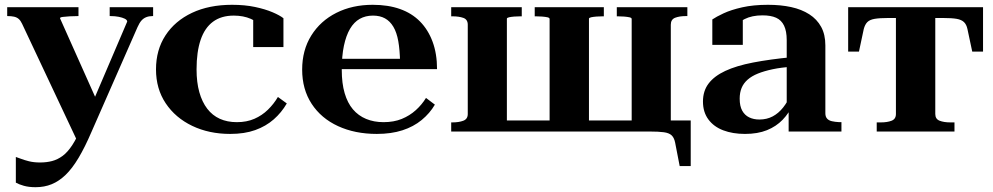

<svg xmlns="http://www.w3.org/2000/svg" viewBox="-20 -548 4137 800"><path d="M394 -105 351 -30 304 44 72 -449Q66 -462 58 -469Q50 -476 38.5 -478.5Q27 -481 12 -481H10V-518H307V-481H305Q288 -481 270.5 -480Q253 -479 241.5 -477.5Q230 -476 230 -472ZM361 2Q334 65 307.5 109.5Q281 154 253.5 180.5Q226 207 195.5 219.5Q165 232 128 232Q100 232 79 226Q58 220 46 213V106Q53 108 67 113.5Q81 119 101 124Q121 129 147 129Q174 129 197 123Q220 117 241 101.5Q262 86 281.5 56Q301 26 321 -21L345 -72L510 -458Q510 -465 500 -470Q490 -475 474.5 -478Q459 -481 441 -481H437V-518H618V-481H615Q601 -481 589.5 -476.5Q578 -472 569.5 -462.5Q561 -453 553 -435Z M967 -39Q1008 -39 1040 -53Q1072 -67 1096.5 -91Q1121 -115 1138 -144L1175 -117Q1153 -79 1120.5 -50.5Q1088 -22 1043.5 -6Q999 10 939 10Q851 10 781 -23.5Q711 -57 670.5 -117.5Q630 -178 630 -259Q630 -340 669.5 -400.5Q709 -461 780 -494.5Q851 -528 947 -528Q1000 -528 1042.5 -519Q1085 -510 1115.5 -497Q1146 -484 1161 -472V-352H1035V-480Q1044 -479 1051.5 -475Q1059 -471 1064.5 -464Q1070 -457 1072 -449Q1074 -441 1071 -434Q1056 -456 1025 -469.5Q994 -483 954 -483Q902 -483 867.5 -457.5Q833 -432 816 -382Q799 -332 799 -259Q799 -205 810.5 -164Q822 -123 843.5 -95Q865 -67 896 -53Q927 -39 967 -39Z M1404 -257Q1404 -201 1416 -160Q1428 -119 1450.5 -92.5Q1473 -66 1505.5 -52.5Q1538 -39 1578 -39Q1621 -39 1654 -52.5Q1687 -66 1712.5 -89Q1738 -112 1755 -140L1792 -112Q1771 -76 1737 -48Q1703 -20 1656.5 -5Q1610 10 1550 10Q1459 10 1388.5 -22.5Q1318 -55 1278.5 -115.5Q1239 -176 1239 -258Q1239 -339 1277 -400Q1315 -461 1381.5 -494.5Q1448 -528 1533 -528Q1597 -528 1646.5 -510.5Q1696 -493 1730 -458.5Q1764 -424 1782.5 -374Q1801 -324 1801 -260H1364V-303H1673L1647 -288Q1646 -340 1639.5 -376.5Q1633 -413 1619 -436.5Q1605 -460 1584 -471.5Q1563 -483 1534 -483Q1503 -483 1479 -469.5Q1455 -456 1438.5 -428Q1422 -400 1413 -357.5Q1404 -315 1404 -257Z M1929 -445Q1929 -467 1910.5 -473.5Q1892 -480 1865 -480H1860V-518H2154V-480H2149Q2136 -480 2123 -479Q2110 -478 2101 -476Q2092 -474 2092 -470V0H1860V-38H1865Q1892 -38 1910.5 -45Q1929 -52 1929 -73ZM2612 -469Q2612 -474 2602.5 -476Q2593 -478 2580 -479Q2567 -480 2554 -480H2550V-518H2844V-481H2838Q2811 -481 2793 -474Q2775 -467 2775 -445V0H2612ZM2613 0V-46H2858V144H2812L2793 46Q2789 26 2778.5 16Q2768 6 2746 3Q2724 0 2687 0ZM2033 0V-46H2677V0ZM2208 -480V-518H2496V-480H2491Q2479 -480 2465.5 -479Q2452 -478 2443 -476Q2434 -474 2434 -470V0H2270V-469Q2270 -474 2261 -476Q2252 -478 2238.5 -479Q2225 -480 2213 -480Z M3281 -310V-270Q3235 -267 3199.5 -259.5Q3164 -252 3138 -241.5Q3112 -231 3095 -216Q3078 -201 3070 -181.5Q3062 -162 3062 -137Q3062 -106 3072.5 -87Q3083 -68 3101.5 -59Q3120 -50 3144 -50Q3175 -50 3199.5 -63Q3224 -76 3243 -100Q3262 -124 3276 -156L3283 -112Q3268 -77 3241 -49Q3214 -21 3175.5 -5.5Q3137 10 3084 10Q3033 10 2993.5 -5Q2954 -20 2931.5 -50.5Q2909 -81 2909 -125Q2909 -169 2932.5 -200Q2956 -231 3002 -252.5Q3048 -274 3118 -287.5Q3188 -301 3281 -310ZM3266 0V-97L3258 -96V-381Q3258 -418 3247 -441Q3236 -464 3214 -474Q3192 -484 3157 -484Q3113 -484 3082.5 -468.5Q3052 -453 3034 -430Q3034 -442 3036.5 -452Q3039 -462 3044.5 -469Q3050 -476 3058 -480Q3066 -484 3075 -486V-361H2948V-467Q2964 -478 2995 -492.5Q3026 -507 3072.5 -517.5Q3119 -528 3180 -528Q3233 -528 3276.5 -518.5Q3320 -509 3352 -488.5Q3384 -468 3401.5 -436Q3419 -404 3419 -359V-76Q3419 -62 3426 -54Q3433 -46 3446 -43Q3459 -40 3477 -39H3486V0Z M3803 -473V-518H4076V-333H4031L4011 -427Q4007 -446 3996.5 -456Q3986 -466 3966 -469.5Q3946 -473 3910 -473ZM3787 -473H3680Q3645 -473 3624.5 -469.5Q3604 -466 3594 -456Q3584 -446 3579 -427L3559 -333H3514V-518H3787ZM3877 -73Q3877 -52 3895 -45Q3913 -38 3940 -38H3957V0H3633V-38H3650Q3677 -38 3695 -45Q3713 -52 3713 -73V-518H3877Z"/></svg>

Font: Roboto Serif 120pt Expanded SemiBold
Style: Regular
Weight: 600
Width: 7
Designer: Greg Gazdowicz
Foundry: Commercial Type
Version: Version 1.008